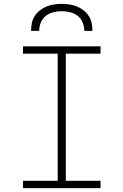

<svg xmlns="http://www.w3.org/2000/svg" viewBox="-20 -975 640 995"><path d="M99 0V-38H279V-697H99V-735H501V-697H321V-38H501V0ZM141 -815Q141 -835 145 -855Q149 -875 160 -892Q171 -909 187 -921.5Q203 -934 221.5 -941.5Q240 -949 260 -952Q280 -955 300 -955Q320 -955 340 -952Q360 -949 378.5 -941.5Q397 -934 413 -921.5Q429 -909 440 -892Q451 -875 455 -855Q459 -835 459 -815H417Q417 -837 408.5 -858Q400 -879 383 -892.5Q366 -906 344 -911.5Q322 -917 300 -917Q278 -917 256 -911.5Q234 -906 217 -892.5Q200 -879 191.5 -858Q183 -837 183 -815Z"/></svg>

Font: Iosevka SS04 XLt Ex
Style: Regular
Weight: 200
Width: 7
Monospace: yes
Designer: Belleve Invis
Foundry: Belleve Invis
Version: Version 19.0.0; ttfautohint (v1.8.4)